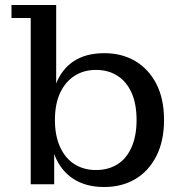

<svg xmlns="http://www.w3.org/2000/svg" viewBox="-20 -738 732 769"><path d="M397 11Q324 11 274 -21.5Q224 -54 199.5 -114.5Q175 -175 175 -256L181 -259Q181 -341 204 -401Q227 -461 275.5 -493Q324 -525 398 -525Q468 -525 521.5 -493.5Q575 -462 606 -402.5Q637 -343 637 -257Q637 -173 606 -112.5Q575 -52 521.5 -20.5Q468 11 397 11ZM364 -57Q414 -57 450.5 -80Q487 -103 507 -148.5Q527 -194 527 -257Q527 -322 507 -366.5Q487 -411 450.5 -434.5Q414 -458 364 -458Q316 -458 279 -434.5Q242 -411 221 -366.5Q200 -322 200 -257Q200 -194 221 -148.5Q242 -103 279 -80Q316 -57 364 -57ZM103 0V-666H26V-718H205V-360L186 -258L197 -130V0Z"/></svg>

Font: Montagu Slab 24pt
Style: Regular
Weight: 400
Designer: Florian Karsten
Foundry: Florian Karsten
Version: Version 1.000